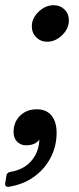

<svg xmlns="http://www.w3.org/2000/svg" viewBox="-53 -547 303 736"><path d="M69 -446Q69 -477 95 -502Q121 -527 153 -527Q178 -527 194.5 -510.5Q211 -494 211 -469Q211 -437 185 -412Q159 -387 128 -387Q103 -387 86 -404Q69 -421 69 -446ZM-23 169Q-35 169 -33 155L-28 124Q-25 114 -14 112Q37 104 66.5 70.5Q96 37 98 -12Q82 10 47 10Q26 10 12.5 -4Q-1 -18 -1 -41Q-1 -79 24 -103.5Q49 -128 88 -128Q125 -128 144.5 -104Q164 -80 164 -38Q164 14 140.5 58.5Q117 103 75.5 132Q34 161 -20 169Z"/></svg>

Font: Open Sauce Two Medium Italic
Style: Regular
Weight: 500
Italic angle: -10°
Designer: Alfredo Marco Pradil
Foundry: Creative Sauce Fz LLC
Version: Version 1.477